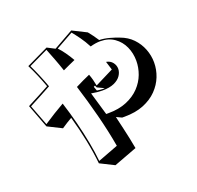

<svg xmlns="http://www.w3.org/2000/svg" viewBox="-158 -985 1315 1284"><g transform="rotate(-20 500.0 -343.0)"><path d="M349 81Q341 2 323 -87.5Q305 -177 279 -268Q262 -258 243 -246.5Q224 -235 204 -221L104 -271L41 -438Q87 -462 125.5 -482Q164 -502 200 -522Q184 -566 166 -608.5Q148 -651 128 -691L285 -766L339 -738L479 -817L579 -767Q593 -750 606.5 -731.5Q620 -713 633 -693Q668 -692 704 -682Q740 -672 768 -661Q821 -642 856 -605.5Q891 -569 909 -522.5Q927 -476 927 -427Q927 -376 908 -327.5Q889 -279 850.5 -239.5Q812 -200 754 -176.5Q696 -153 618 -153H600L562 -171Q562 -171 567.5 -146.5Q573 -122 582 -84.5Q591 -47 599.5 -5.5Q608 36 614 69L449 131ZM502 12Q483 -98 452 -218Q421 -338 386 -449Q414 -463 440 -475.5Q466 -488 490 -498Q498 -477 503.5 -456Q509 -435 513 -413L645 -479L626 -540Q655 -535 671 -514.5Q687 -494 687 -469Q687 -445 671.5 -421.5Q656 -398 623 -383Q590 -368 538 -368Q521 -368 501.5 -370Q482 -372 460 -376L508 -212H523Q599 -212 655 -235.5Q711 -259 747.5 -297.5Q784 -336 801.5 -383Q819 -430 819 -478Q819 -532 798 -578.5Q777 -625 736 -654Q695 -683 636 -683Q604 -683 565 -672Q543 -714 519.5 -746.5Q496 -779 476 -803L353 -734Q373 -713 393 -685Q413 -657 432 -624Q410 -614 387 -604Q364 -594 342 -583Q326 -631 309.5 -674Q293 -717 279 -752L141 -686Q158 -651 176.5 -607.5Q195 -564 212 -517Q175 -496 135.5 -475.5Q96 -455 53 -432L109 -285Q148 -311 185.5 -334Q223 -357 258 -377Q283 -300 303 -221Q323 -142 337 -68.5Q351 5 357 67ZM502 -416 492 -411Q492 -411 495.5 -401.5Q499 -392 503 -381Q513 -380 523 -378.5Q533 -377 543 -377Q547 -377 550.5 -377Q554 -377 557 -378L509 -401Z"/></g></svg>

Font: Rampart One
Style: Regular
Weight: 400
Designer: Fontworks Inc.
Foundry: Fontworks Inc.
Version: Version 1.100